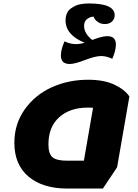

<svg xmlns="http://www.w3.org/2000/svg" viewBox="-20 -1065 797 1110"><path d="M383 -695Q332 -695 332 -744Q332 -779 353 -826Q385 -810 419 -810Q443 -810 469 -818Q359 -863 359 -947Q359 -970 367 -988Q375 -1006 389.5 -1016Q404 -1026 418 -1032.5Q432 -1039 449.5 -1041.5Q467 -1044 476 -1044.5Q485 -1045 495 -1045Q643 -1045 643 -977Q643 -955 627.5 -940.5Q612 -926 586 -926Q561 -926 543.5 -939.5Q526 -953 521 -969Q500 -968 483 -954.5Q466 -941 466 -915Q466 -872 513 -834Q571 -856 600 -856Q650 -856 650 -808Q650 -772 629 -725Q597 -741 564 -741Q531 -741 471.5 -718Q412 -695 383 -695ZM368 25Q227 25 145 -44Q63 -113 63 -240Q63 -348 123 -432.5Q183 -517 279.5 -560.5Q376 -604 489 -604Q582 -604 642.5 -575Q703 -546 728 -507L657 -98L575 25ZM368 -136H465L518 -442Q510 -443 489 -443Q384 -443 322 -387Q260 -331 260 -231Q260 -176 283.5 -156Q307 -136 368 -136ZM537 -427V-431Z"/></svg>

Font: Lemonada
Style: Bold
Weight: 700
Designer: Mohamed Gaber (Arabic), Eduardo Tunni (Latin)
Foundry: Kief Type Foundry
Version: Version 4.004